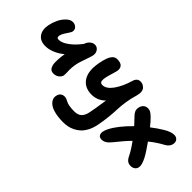

<svg xmlns="http://www.w3.org/2000/svg" viewBox="-61 -1156 1919 1919"><g transform="rotate(45 899.0 -196.0)"><path d="M185.1 -189.9Q114.7 -189.9 80.8 -236.8Q46.9 -283.7 62 -359.9Q70.3 -403.3 90.3 -446.8Q110.4 -490.2 143.8 -523.2Q177.2 -556.2 212.9 -556.2Q241.7 -556.2 262.5 -536.4Q283.2 -516.6 277.8 -487.8Q275.9 -476.1 261.5 -455.3Q247.1 -434.6 231.7 -409.7Q216.3 -384.8 211.9 -362.8Q209.5 -346.2 214.8 -337.6Q220.2 -329.1 236.8 -329.1Q281.7 -329.1 338.1 -370.6Q394.5 -412.1 443.8 -478L444.8 -479Q456.5 -513.7 479.5 -532.7Q502.4 -551.8 528.8 -551.8Q560.1 -551.8 579.1 -525.1Q598.1 -498.5 590.8 -460.9Q587.4 -443.4 564.5 -378.7Q541.5 -314 536.1 -288.1Q522 -222.2 526.9 -157.2Q526.4 -149.4 526.6 -133.8Q526.9 -118.2 525.9 -115.2Q520.5 -90.8 496.8 -72Q473.1 -53.2 439.9 -53.2Q410.2 -53.2 395.5 -68.8Q380.9 -84.5 374 -112.8Q369.6 -135.7 371.6 -181.6Q373.5 -227.5 381.8 -270Q281.7 -189.9 185.1 -189.9Z M851.6 222.2Q784.2 222.2 733.9 210.2Q683.6 198.2 657.2 178.5Q630.9 158.7 620.1 135.3Q609.4 111.8 614.7 86.9Q620.1 57.1 637.9 43Q655.8 28.8 680.7 28.8Q695.3 28.8 710 34.7Q724.6 40.5 737.3 47.9Q750 55.2 779.8 61Q809.6 66.9 851.6 66.9Q904.8 66.9 931.4 40.8Q958 14.6 967.8 -34.2Q975.1 -69.8 980.7 -103.3Q986.3 -136.7 991.9 -174.6Q997.6 -212.4 1001.5 -234.9Q940.4 -173.8 857.9 -173.8Q755.9 -173.8 709.2 -246.3Q662.6 -318.8 686.5 -445.8Q695.3 -494.1 706.5 -526.9Q717.8 -559.6 731.2 -576.4Q744.6 -593.3 758.1 -600.1Q771.5 -606.9 787.6 -606.9Q840.3 -606.9 859.4 -583.3Q878.4 -559.6 870.6 -521Q867.2 -505.9 860.4 -483.4Q853.5 -460.9 848.4 -443.4Q843.3 -425.8 838.1 -405.5Q833 -385.3 831.8 -370.6Q830.6 -356 832.3 -343.5Q834 -331.1 842.5 -324.5Q851.1 -317.9 865.7 -317.9Q919.4 -317.9 968.5 -385.7Q1017.6 -453.6 1049.8 -562Q1065.4 -613.8 1111.8 -613.8Q1128.4 -613.8 1143.8 -607.2Q1159.2 -600.6 1172.6 -585.9Q1186 -571.3 1189 -547.4Q1191.9 -523.4 1182.6 -488.8Q1163.1 -424.3 1153.8 -362.8Q1144.5 -301.3 1143.3 -257.1Q1142.1 -212.9 1135.5 -143.8Q1128.9 -74.7 1114.7 -4.9Q1104.5 47.4 1083.3 87.9Q1062 128.4 1036.1 153.1Q1010.3 177.7 978 193.8Q945.8 210 915.3 216.1Q884.8 222.2 851.6 222.2Z M1243.7 73.2Q1208.5 73.2 1198.7 42.5Q1189 11.7 1217.8 -45.9Q1263.7 -136.7 1381.3 -252.9Q1335.4 -302.7 1316.4 -321.8Q1293.9 -343.8 1284.7 -365Q1275.4 -386.2 1280.8 -413.1Q1286.6 -442.9 1305.7 -460Q1324.7 -477.1 1353.5 -477.1Q1374 -477.1 1389.9 -468.3Q1405.8 -459.5 1430.7 -436Q1460 -408.2 1501.5 -356Q1561 -402.3 1617.7 -436Q1681.6 -475.1 1726.6 -475.1Q1754.9 -475.1 1772.5 -455.8Q1790 -436.5 1783.7 -402.8Q1776.4 -361.3 1727.5 -335Q1654.3 -295.9 1587.4 -241.2Q1652.3 -150.4 1677.7 -101.1Q1712.9 -32.7 1705.6 2Q1701.2 26.9 1682.6 40.5Q1664.1 54.2 1635.7 54.2Q1609.9 54.2 1591.1 41Q1572.3 27.8 1556.6 -4.9Q1527.8 -64 1473.6 -137.2Q1417.5 -81.1 1342.8 13.2Q1316.9 45.4 1294.2 59.3Q1271.5 73.2 1243.7 73.2Z"/></g></svg>

Font: Shantell Sans Irregular Bouncy
Style: Bold Italic
Weight: 700
Italic angle: -11.31°
Designer: Stephen Nixon, Anya Danilova, Shantell Martin
Foundry: Arrow Type
Version: Version 1.006;[9816181b4]